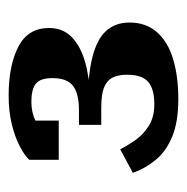

<svg xmlns="http://www.w3.org/2000/svg" viewBox="-14 -780 443 456"><g transform="rotate(-90 208.0 -552.5)"><path d="M188 -408Q157 -408 136 -421.5Q115 -435 102 -454Q89 -473 81 -489L25 -459Q35 -430 55.5 -405Q76 -380 111 -365.5Q146 -351 200 -351Q253 -351 294 -363Q335 -375 358.5 -401Q382 -427 382 -467Q382 -500 362.5 -522Q343 -544 300 -555Q257 -566 186 -566L175 -559Q229 -559 273 -568.5Q317 -578 343 -600Q369 -622 369 -658Q369 -708 324.5 -731Q280 -754 208 -754Q171 -754 140.5 -746.5Q110 -739 88 -727.5Q66 -716 56 -705V-635H149V-705Q141 -704 134 -699Q127 -694 123 -686.5Q119 -679 118 -669Q129 -681 149 -690.5Q169 -700 194 -700Q223 -700 236.5 -689.5Q250 -679 250 -650Q250 -615 231.5 -601Q213 -587 174 -587H139V-534H180Q211 -534 227.5 -527.5Q244 -521 251 -507.5Q258 -494 258 -473Q258 -437 241 -422.5Q224 -408 188 -408Z"/></g></svg>

Font: Roboto Serif
Style: Bold
Weight: 700
Designer: Greg Gazdowicz
Foundry: Commercial Type
Version: Version 1.008